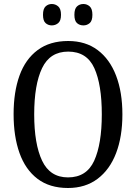

<svg xmlns="http://www.w3.org/2000/svg" viewBox="-20 -930 681 960"><path d="M320 10Q228 10 167.5 -36Q107 -82 77.5 -165Q48 -248 48 -359Q48 -470 77.5 -552Q107 -634 168 -679.5Q229 -725 321 -725Q408 -725 468.5 -679.5Q529 -634 560.5 -551.5Q592 -469 592 -358Q592 -247 560.5 -164.5Q529 -82 468 -36Q407 10 320 10ZM320 -43Q413 -43 451 -126.5Q489 -210 489 -358Q489 -507 451.5 -589.5Q414 -672 321 -672Q230 -672 190.5 -589.5Q151 -507 151 -358Q151 -210 190.5 -126.5Q230 -43 320 -43ZM397 -803Q378 -803 365 -814.5Q352 -826 352 -856Q352 -886 365 -898Q378 -910 397 -910Q415 -910 428.5 -898Q442 -886 442 -856Q442 -826 428.5 -814.5Q415 -803 397 -803ZM239 -803Q221 -803 208 -814.5Q195 -826 195 -856Q195 -886 208 -898Q221 -910 239 -910Q257 -910 271 -898Q285 -886 285 -856Q285 -826 271 -814.5Q257 -803 239 -803Z"/></svg>

Font: Noto Serif Sinhala Condensed
Style: Regular
Weight: 400
Width: 3
Designer: Jelle Bosma - Monotype Design Team
Foundry: Monotype Imaging Inc.
Version: Version 2.007; ttfautohint (v1.8.4.7-5d5b)